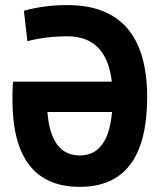

<svg xmlns="http://www.w3.org/2000/svg" viewBox="-20 -723 626 753"><path d="M293 9.8C468.3 9.8 557.1 -106.4 557.1 -341.8C557.1 -583 451.7 -703.1 244.1 -703.1C185.1 -703.1 127.4 -695.8 73.7 -680.7L87.4 -561.5C135.7 -574.2 189 -580.6 244.1 -580.6C346.7 -580.6 404.8 -521.5 418.5 -402.8H30.8C29.3 -380.4 28.8 -356.4 28.8 -332C28.8 -103 117.7 9.8 293 9.8ZM419.4 -283.7C409.2 -169.9 367.2 -113.3 293 -113.3C217.3 -113.3 174.8 -169.4 166 -283.7Z"/></svg>

Font: Cascadia Mono NF
Style: Bold
Weight: 700
Monospace: yes
Designer: Aaron Bell
Foundry: Saja Typeworks
Version: Version 2404.023